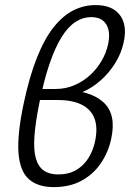

<svg xmlns="http://www.w3.org/2000/svg" viewBox="-20 -734 516 762"><path d="M193.2 8.6Q130.4 8.6 94.8 -22.7Q59.2 -54.1 53.5 -126.3Q47.8 -198.5 73.4 -320.5Q96.6 -430.4 126.9 -505.9Q157.1 -581.4 193.8 -627.1Q230.6 -672.7 272 -693.3Q313.5 -713.8 358.8 -713.8Q406.7 -713.8 434.7 -694.2Q462.8 -674.6 471.8 -640.7Q480.8 -606.7 470.1 -563Q460.8 -521.1 436.8 -482.8Q412.9 -444.5 379.4 -414.8Q345.9 -385.1 306.1 -368Q266.3 -350.9 223.6 -350.9L227.7 -376.6Q336.1 -376.6 389.5 -329Q442.9 -281.4 421.3 -182.9Q410.1 -130.1 380.5 -86.5Q351 -42.8 304.1 -17.1Q257.2 8.6 193.2 8.6ZM211.1 -41.7Q252.7 -41.7 282.7 -59.4Q312.7 -77.1 331.6 -107.7Q350.4 -138.3 358.1 -177Q368.6 -230.6 354.1 -266Q339.7 -301.4 302.6 -319.3Q265.4 -337.2 208.6 -337.2H128.8L138 -380.9H201Q239.9 -380.9 274.6 -395.5Q309.3 -410.2 336.8 -435.3Q364.3 -460.3 382.9 -492Q401.5 -523.6 409 -558.1Q419.6 -607.6 402 -636.8Q384.4 -666 342.3 -666Q309 -666 279.5 -646.9Q250 -627.8 224.4 -586.7Q198.8 -545.7 176.7 -481Q154.5 -416.2 136.1 -324.7Q120.4 -246.8 116.6 -192.7Q112.8 -138.7 122.4 -105.5Q131.9 -72.3 153.9 -57Q175.9 -41.7 211.1 -41.7Z"/></svg>

Font: Ysabeau
Style: Bold Italic
Weight: 700
Italic angle: -12°
Designer: Christian Thalmann (Catharsis Fonts)
Version: Version 2.002